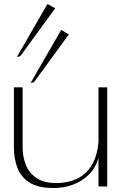

<svg xmlns="http://www.w3.org/2000/svg" viewBox="-20 -940 610 967"><path d="M251 7Q170 7 126.5 -22Q83 -51 66.5 -98Q50 -145 50 -197V-500H94V-197Q94 -150 110.5 -109Q127 -68 164.5 -43Q202 -18 264 -18Q296 -18 331 -26.5Q366 -35 397 -57.5Q428 -80 449 -120.5Q470 -161 476 -224V-500H520V-1H476V-146Q463 -96 428.5 -61.5Q394 -27 347.5 -10Q301 7 251 7ZM151 -526 134 -522 288 -789 327 -767ZM82 -657 65 -653 219 -920 258 -898Z"/></svg>

Font: Panamera Light
Style: Regular
Weight: 300
Designer: Bastien Sozeau
Foundry: NBR — Bastien Sozeau
Version: Version 3.002; ttfautohint (v1.8.4.7-5d5b);gftools[0.9.33]